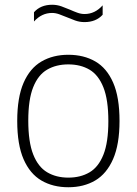

<svg xmlns="http://www.w3.org/2000/svg" viewBox="-20 -779 576 808"><path d="M267.5 9Q203 9 154.5 -19.2Q106 -47.5 79.2 -109Q52.5 -170.5 52.5 -270Q52.5 -369 79.2 -430.5Q106 -492 154.5 -520.2Q203 -548.5 267.5 -548.5Q332.5 -548.5 381 -520.5Q429.5 -492.5 456.2 -431.2Q483 -370 483 -270Q483 -171.5 456 -109.8Q429 -48 380.8 -19.5Q332.5 9 267.5 9ZM267.5 -31.5Q319 -31.5 356.8 -53.8Q394.5 -76 415.2 -128Q436 -180 436 -269Q436 -359 415.2 -411.2Q394.5 -463.5 356.8 -485.8Q319 -508 267.5 -508Q216.5 -508 178.5 -486Q140.5 -464 119.8 -412.2Q99 -360.5 99 -271.5Q99 -181.5 119.8 -129Q140.5 -76.5 178.5 -54Q216.5 -31.5 267.5 -31.5ZM335.5 -686Q315 -686 296.2 -692.8Q277.5 -699.5 260 -707Q244.5 -713.5 229.2 -719Q214 -724.5 199 -724.5Q155.5 -724.5 123 -688.5V-727.5Q151 -759 199.5 -759Q220 -759 238.8 -752.2Q257.5 -745.5 275 -738Q290.5 -731 305.8 -725.5Q321 -720 336 -720Q379.5 -720 412 -756.5V-717Q384 -686 335.5 -686Z"/></svg>

Font: Encode Sans XLt
Style: Regular
Weight: 200
Designer: Multiple Designers
Foundry: Impallari Type
Version: Version 3.002; ttfautohint (v1.8.3) -l 8 -r 50 -G 200 -x 14 